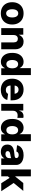

<svg xmlns="http://www.w3.org/2000/svg" viewBox="1947 -2716 778 4713"><g transform="rotate(90 2336.5 -359.0)"><path d="M307.6 10.3Q223.1 10.3 161.4 -24.7Q99.6 -59.6 66.7 -122.3Q33.7 -185.1 33.7 -268.6Q33.7 -352.5 66.7 -415.5Q99.6 -478.5 161.4 -513.4Q223.1 -548.3 307.6 -548.3Q392.1 -548.3 453.4 -513.4Q514.6 -478.5 547.9 -415.5Q581.1 -352.5 581.1 -268.6Q581.1 -185.1 547.9 -122.3Q514.6 -59.6 453.4 -24.7Q392.1 10.3 307.6 10.3ZM307.6 -120.1Q339.4 -120.1 362.1 -138.7Q384.8 -157.2 396.5 -190.9Q408.2 -224.6 408.2 -269.5Q408.2 -314.9 396.5 -348.1Q384.8 -381.3 362.1 -399.4Q339.4 -417.5 307.6 -417.5Q275.4 -417.5 252.7 -399.4Q230 -381.3 218.3 -348.1Q206.5 -314.9 206.5 -269.5Q206.5 -224.6 218.3 -190.9Q230 -157.2 252.7 -138.7Q275.4 -120.1 307.6 -120.1Z M839.4 -306.2V0H669.4V-541H830.6L833 -402.8H822.8Q843.8 -468.8 887 -508.5Q930.2 -548.3 1002.4 -548.3Q1059.6 -548.3 1101.6 -523.2Q1143.6 -498 1166.5 -451.9Q1189.5 -405.8 1189.5 -343.8V0H1019.5V-310.1Q1019.5 -356 996.3 -381.8Q973.1 -407.7 931.6 -407.7Q904.3 -407.7 883.5 -395.8Q862.8 -383.8 851.1 -361.3Q839.4 -338.9 839.4 -306.2Z M1497.1 8.8Q1435.5 8.8 1385.7 -23.2Q1335.9 -55.2 1306.9 -117.2Q1277.8 -179.2 1277.8 -270Q1277.8 -363.3 1307.9 -425Q1337.9 -486.8 1387.7 -517.6Q1437.5 -548.3 1495.6 -548.3Q1537.6 -548.3 1567.9 -534.7Q1598.1 -521 1618.2 -498.8Q1638.2 -476.6 1649.4 -451.2H1652.3V-727.5H1822.3V0H1654.8V-86.9H1649.4Q1638.2 -61.5 1617.9 -39.8Q1597.7 -18.1 1567.6 -4.6Q1537.6 8.8 1497.1 8.8ZM1553.2 -125Q1585.4 -125 1608.9 -143.1Q1632.3 -161.1 1644.5 -193.6Q1656.7 -226.1 1656.7 -270Q1656.7 -314.9 1644.5 -347.4Q1632.3 -379.9 1609.1 -397.5Q1585.9 -415 1553.2 -415Q1521 -415 1498.3 -397.2Q1475.6 -379.4 1463.9 -346.7Q1452.1 -314 1452.1 -270Q1452.1 -226.6 1463.9 -193.6Q1475.6 -160.6 1498.3 -142.8Q1521 -125 1553.2 -125Z M2184.6 10.3Q2100.1 10.3 2038.6 -23.7Q1977.1 -57.6 1944.1 -120.1Q1911.1 -182.6 1911.1 -268.6Q1911.1 -352.1 1944.1 -415Q1977.1 -478 2037.4 -513.2Q2097.7 -548.3 2178.7 -548.3Q2236.3 -548.3 2284.4 -530Q2332.5 -511.7 2367.9 -476.3Q2403.3 -440.9 2422.6 -389.6Q2441.9 -338.4 2441.9 -272V-229H1970.2V-328.6H2360.8L2281.7 -305.2Q2281.7 -342.8 2270.3 -369.4Q2258.8 -396 2236.3 -410.4Q2213.9 -424.8 2180.7 -424.8Q2147.5 -424.8 2124.8 -410.4Q2102.1 -396 2090.1 -369.9Q2078.1 -343.8 2078.1 -308.1V-236.3Q2078.1 -195.8 2091.6 -168Q2105 -140.1 2129.9 -126.5Q2154.8 -112.8 2188 -112.8Q2211.4 -112.8 2230.2 -119.1Q2249 -125.5 2262.5 -138.2Q2275.9 -150.9 2282.7 -168.5L2434.6 -147.9Q2421.9 -100.1 2387.9 -64.5Q2354 -28.8 2302.5 -9.3Q2251 10.3 2184.6 10.3Z M2528.3 0V-541H2693.4V-442.9H2698.2Q2712.9 -496.1 2746.3 -521.5Q2779.8 -546.9 2825.7 -546.9Q2837.9 -546.9 2850.3 -545.7Q2862.8 -544.4 2873.5 -541.5V-395Q2861.8 -398.9 2842 -400.6Q2822.3 -402.3 2806.2 -402.3Q2774.9 -402.3 2750.5 -388.7Q2726.1 -375 2712.2 -350.3Q2698.2 -325.7 2698.2 -292.5V0Z M3118.7 8.8Q3057.1 8.8 3007.3 -23.2Q2957.5 -55.2 2928.5 -117.2Q2899.4 -179.2 2899.4 -270Q2899.4 -363.3 2929.4 -425Q2959.5 -486.8 3009.3 -517.6Q3059.1 -548.3 3117.2 -548.3Q3159.2 -548.3 3189.5 -534.7Q3219.7 -521 3239.7 -498.8Q3259.8 -476.6 3271 -451.2H3273.9V-727.5H3443.8V0H3276.4V-86.9H3271Q3259.8 -61.5 3239.5 -39.8Q3219.2 -18.1 3189.2 -4.6Q3159.2 8.8 3118.7 8.8ZM3174.8 -125Q3207 -125 3230.5 -143.1Q3253.9 -161.1 3266.1 -193.6Q3278.3 -226.1 3278.3 -270Q3278.3 -314.9 3266.1 -347.4Q3253.9 -379.9 3230.7 -397.5Q3207.5 -415 3174.8 -415Q3142.6 -415 3119.9 -397.2Q3097.2 -379.4 3085.4 -346.7Q3073.7 -314 3073.7 -270Q3073.7 -226.6 3085.4 -193.6Q3097.2 -160.6 3119.9 -142.8Q3142.6 -125 3174.8 -125Z M3707 9.8Q3655.3 9.8 3614.5 -8.1Q3573.7 -25.9 3550.8 -61.3Q3527.8 -96.7 3527.8 -150.4Q3527.8 -195.3 3543.7 -226.3Q3559.6 -257.3 3587.9 -276.6Q3616.2 -295.9 3652.6 -305.9Q3689 -315.9 3730.5 -319.3Q3776.9 -323.7 3805.2 -328.1Q3833.5 -332.5 3846.4 -341.8Q3859.4 -351.1 3859.4 -367.7V-369.6Q3859.4 -388.2 3850.6 -400.9Q3841.8 -413.6 3825.4 -420.7Q3809.1 -427.7 3785.6 -427.7Q3762.2 -427.7 3744.1 -420.7Q3726.1 -413.6 3714.6 -400.9Q3703.1 -388.2 3698.7 -371.1L3543.9 -387.7Q3553.7 -436 3585 -472.2Q3616.2 -508.3 3667.2 -528.3Q3718.3 -548.3 3788.1 -548.3Q3839.4 -548.3 3883.5 -536.4Q3927.7 -524.4 3960.2 -501.2Q3992.7 -478 4010.7 -444.3Q4028.8 -410.6 4028.8 -366.7V0H3868.2V-75.7H3864.3Q3849.1 -47.9 3826.9 -28.8Q3804.7 -9.8 3774.9 0Q3745.1 9.8 3707 9.8ZM3758.8 -103Q3787.6 -103 3810.5 -114.3Q3833.5 -125.5 3847.2 -145.8Q3860.8 -166 3860.8 -192.9V-244.1Q3853.5 -240.7 3842.8 -237.3Q3832 -233.9 3819.3 -231.2Q3806.6 -228.5 3793.2 -226.3Q3779.8 -224.1 3767.1 -222.2Q3742.7 -218.8 3725.1 -210.4Q3707.5 -202.1 3698.2 -189.2Q3689 -176.3 3689 -158.2Q3689 -140.1 3698 -127.9Q3707 -115.7 3722.7 -109.4Q3738.3 -103 3758.8 -103Z M4292 -143.1V-345.7H4315.4L4471.7 -541H4665.5L4437 -263.7H4392.6ZM4138.7 0V-727.5H4308.6V0ZM4477.1 0 4332 -225.6 4443.8 -346.2 4673.3 0Z"/></g></svg>

Font: Inter 17pt ExtraBold
Style: Regular
Weight: 800
Version: Version 4.001;git-66647c0bb